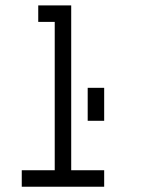

<svg xmlns="http://www.w3.org/2000/svg" viewBox="-20 -708 540 728"><path d="M250 -62.5H375V0H62.5V-62.5H187.5V-625H125V-687.5H250ZM312.5 -375H375V-250H312.5Z"/></svg>

Font: 寒蝉点阵体 16px
Style: Regular
Weight: 400
Designer: Designed by Warren2060
Foundry: ChillType
Version: Version 1.000